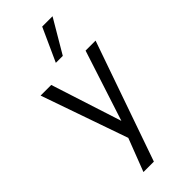

<svg xmlns="http://www.w3.org/2000/svg" viewBox="-290 -783 1009 1009"><g transform="rotate(-45 215.0 -278.5)"><path d="M108.4 180 188.1 -26.8V22.7L10.3 -486.3H89.4L227.8 -57.2H205.2L344.6 -486.3H418.9L185.9 180ZM188.6 -551.3 272.7 -736.8H349.5L240.3 -551.3Z"/></g></svg>

Font: Nunito Sans 12pt ExtraLight Condensed
Style: Regular
Weight: 200
Width: 3
Version: Version 3.101;gftools[0.9.27]